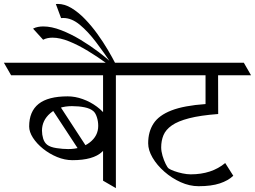

<svg xmlns="http://www.w3.org/2000/svg" viewBox="-62 -967 1311 987"><path d="M87.9 -316.9Q87.9 -394 136.5 -432.9Q185.1 -471.7 286.1 -471.7Q324.2 -471.7 363.5 -457.5Q402.8 -443.4 435.8 -418.9Q468.8 -394.5 488.8 -364Q508.8 -333.5 508.8 -300.3Q508.8 -229.5 462.9 -186.5Q417 -143.6 310.5 -143.6Q271 -143.6 231.4 -159.9Q191.9 -176.3 159.4 -202.4Q127 -228.5 107.4 -258.8Q87.9 -289.1 87.9 -316.9ZM308.1 -421.4Q238.8 -421.4 196.3 -384.8Q153.8 -348.1 153.8 -295.4Q153.8 -274.9 159.9 -254.6Q166 -234.4 180.2 -223.1Q196.3 -210.4 228.5 -205.6Q260.7 -200.7 288.6 -200.7Q355 -200.7 398.9 -234.4Q442.9 -268.1 442.9 -319.8Q442.9 -343.8 435.8 -365.2Q428.7 -386.7 417.5 -396Q401.4 -409.7 372.3 -415.5Q343.3 -421.4 308.1 -421.4ZM345.2 -192.9 207.5 -402.8 246.1 -421.9 383.3 -211.4ZM384.3 -644.5 421.4 -580.1H-4.9L-42 -644.5ZM641.1 -644.5 678.2 -580.1H235.4L198.2 -644.5ZM467.8 -38.1V-644.5H533.7V0Z M159.7 -762.7 107.9 -819.8Q120.1 -826.2 133.5 -828.6Q147 -831.1 160.6 -831.1Q202.6 -831.1 252.4 -811.8Q302.2 -792.5 352.1 -762.5Q401.9 -732.4 445.3 -699.5Q488.8 -666.5 518.1 -638.7H489.7Q441.4 -673.8 390.9 -704.6Q340.3 -735.4 293.2 -754.4Q246.1 -773.4 208 -773.4Q195.3 -773.4 183.1 -771Q170.9 -768.6 159.7 -762.7ZM252 -874 225.1 -946.3Q227.5 -946.3 230.2 -946.5Q232.9 -946.8 235.4 -946.8Q270.5 -946.8 305.9 -925.3Q341.3 -903.8 375 -868.9Q408.7 -834 438.5 -792.7Q468.3 -751.5 492.2 -710.9Q516.1 -670.4 532.2 -638.7H511.2Q472.7 -696.3 431.6 -750.5Q390.6 -804.7 348.4 -839.6Q306.2 -874.5 263.7 -874.5Q255.9 -874.5 252 -874Z M1059.1 -587.4 1059.6 -380.9Q967.8 -374 910.2 -359.1Q852.5 -344.2 821.3 -322.3Q790 -300.3 778.3 -272Q766.6 -243.7 766.6 -209.5Q766.6 -189.9 773.4 -166.5Q780.3 -143.1 789.6 -124.3Q798.8 -105.5 805.7 -100.6Q814.5 -94.7 833.7 -87.6Q853 -80.6 876 -75.7Q898.9 -70.8 918.5 -70.8Q1025.9 -70.8 1095.7 -128.9L1137.2 -63.5Q1111.3 -38.6 1067.9 -24.2Q1024.4 -9.8 959 -9.8Q912.6 -9.8 866.7 -30.5Q820.8 -51.3 783 -84.5Q745.1 -117.7 722.4 -156.2Q699.7 -194.8 699.7 -230.5Q699.7 -289.6 727.1 -331.8Q754.4 -374 819.1 -399.2Q883.8 -424.3 994.6 -432.1V-587.4ZM1033.2 -644.5 1070.3 -580.1H631.3L594.2 -644.5ZM1191.4 -644.5 1228.5 -580.1H786.6L749.5 -644.5Z"/></svg>

Font: Annapurna SIL
Style: Regular
Weight: 400
Designer: Peter Martin, Annie Olsen
Foundry: SIL International
Version: Version 2.000